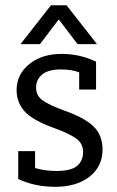

<svg xmlns="http://www.w3.org/2000/svg" viewBox="-20 -699 447 731"><path d="M190.1 12.3Q113.6 12.3 49.4 -17.3V-123.5H113.6V-59.3Q150.6 -48.1 195.1 -48.1Q250.6 -48.1 273.5 -67.3Q296.3 -86.4 296.3 -121Q296.3 -153.1 269.1 -172.2Q242 -191.4 184 -212.3Q102.5 -242 72.8 -275.9Q43.2 -309.9 43.2 -355.6Q43.2 -416 91.4 -454.9Q139.5 -493.8 214.8 -493.8Q284 -493.8 345.7 -464.2V-358H281.5V-423.5Q253.1 -434.6 211.1 -434.6Q164.2 -434.6 140.7 -415.4Q117.3 -396.3 117.3 -365.4Q117.3 -334.6 142.6 -316.7Q167.9 -298.8 222.2 -279Q300 -251.9 335.2 -218.5Q370.4 -185.2 370.4 -129.6Q370.4 -65.4 321 -26.5Q271.6 12.3 190.1 12.3ZM202.5 -623.5 132.1 -530.9H58L174.1 -679H233.3L349.4 -530.9H275.3L204.9 -623.5Z"/></svg>

Font: Slabo 27px
Style: Regular
Weight: 400
Version: Version 1.02 Build 003a